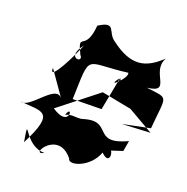

<svg xmlns="http://www.w3.org/2000/svg" viewBox="-118 -704 851 873"><g transform="rotate(20 307.0 -267.5)"><path d="M520 -79 529 -130C372 -57 432 -192 302 -154C272 -143 246 -159 215 -143C236 -210 258 -85 157 -153L341 -298L485 -270L608 -199L471 -192L603 -219C617 -389 637 -371 522 -386C643 -400 512 -460 558 -540C485 -470 418 -454 314 -533C269 -562 293 -624 214 -574C203 -436 137 -525 187 -423C219 -389 122 -384 188 -469C170 -420 88 -252 90 -325L173 -206C132 -265 52 -112 5 -131C107 -120 176 -145 82 38C59 -105 83 54 186 52C120 89 212 -72 300 37C305 71 405 42 434 -40C499 25 475 -126 422 -47ZM433 -318 393 -386 362 -224 223 -222C231 -453 212 -394 420 -421C432 -397 344 -319 388 -380Z"/></g></svg>

Font: Asimov Silicon
Style: Regular
Weight: 400
Designer: Google
Version: Version 2.000980; 2014